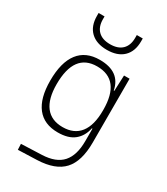

<svg xmlns="http://www.w3.org/2000/svg" viewBox="-242 -889 1070 1228"><g transform="rotate(30 293.0 -275.0)"><path d="M100.6 233.4 98.6 190.4 250 184.6Q352.1 180.7 399.2 127.4Q446.3 74.2 446.3 -30.3V-122.1H441.9Q429.7 -61 386.7 -25.6Q343.8 9.8 265.1 9.8Q163.6 9.8 111.1 -57.1Q58.6 -124 58.6 -253.9Q58.6 -388.7 111.8 -458Q165 -527.3 268.1 -527.3Q418 -527.3 442.4 -401.4H446.3L451.2 -517.6H492.2V-45.9Q492.2 92.3 431.9 158Q371.6 223.6 240.2 228.5ZM446.3 -261.2Q446.3 -482.4 273.9 -482.4Q105.5 -482.4 105.5 -253.9Q105.5 -146.5 148.4 -90.8Q191.4 -35.2 274.9 -35.2Q359.4 -35.2 402.8 -91.1Q446.3 -147 446.3 -255.9ZM273.4 -604.5Q195.8 -604.5 153.1 -645.5Q110.4 -686.5 110.4 -761.7V-782.7H154.3V-761.7Q154.3 -706.1 185.1 -676Q215.8 -646 273.4 -646Q331.1 -646 361.8 -676Q392.6 -706.1 392.6 -761.7V-782.7H436.5V-761.7Q436.5 -686.5 393.8 -645.5Q351.1 -604.5 273.4 -604.5Z"/></g></svg>

Font: Cascadia Mono NF ExtraLight
Style: Regular
Weight: 200
Monospace: yes
Designer: Aaron Bell
Foundry: Saja Typeworks
Version: Version 2404.023; ttfautohint (v1.8.4)